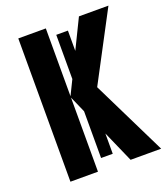

<svg xmlns="http://www.w3.org/2000/svg" viewBox="-132 -806 780 899"><g transform="rotate(-20 258.0 -357.0)"><path d="M294.9 -55.2H236.8V-288.1L201.2 -369.1V0H64V-713.9H201.2V-376L236.8 -448.7V-668.9H294.9V-567.9L366.2 -713.9H513.2L333 -373L516.1 0H363.8L294.9 -156.2Z"/></g></svg>

Font: Open Sans Condensed
Style: Bold
Weight: 700
Width: 3
Designer: Monotype Design Team
Foundry: Monotype Imaging Inc.
Version: Version 3.003; ttfautohint (v1.8.4)